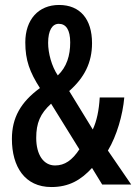

<svg xmlns="http://www.w3.org/2000/svg" viewBox="-20 -744 549 774"><path d="M218 -724C135 -724 82 -665 82 -573C82 -501 100 -453 141 -389C63 -332 28 -269 28 -184C28 -72 80 10 187 10C258 10 306 -18 351 -67L392 0H509L415 -137C451 -197 475 -281 481 -351H382C379 -299 370 -256 354 -222L259 -377C320 -431 351 -491 351 -570C351 -667 303 -724 218 -724ZM217 -648C246 -648 263 -624 263 -573C263 -520 249 -474 213 -440C188 -477 174 -530 174 -571C174 -622 191 -648 217 -648ZM186 -326 300 -142C271 -98 241 -77 202 -77C155 -77 126 -121 126 -188C126 -248 142 -286 186 -326Z"/></svg>

Font: Noto Sans Devanagari ExtraCondensed Medium
Style: Regular
Weight: 500
Width: 2
Designer: Jelle Bosma - Monotype Design Team
Foundry: Monotype Imaging Inc.
Version: Version 2.004